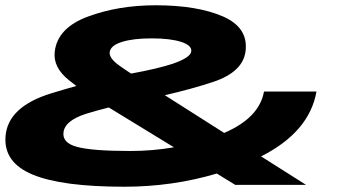

<svg xmlns="http://www.w3.org/2000/svg" viewBox="-27 -701 1285 728"><path d="M444 7Q207.5 7 96.8 -39Q-14 -85 -6 -184.5Q3 -296.5 167 -347Q217.5 -362.5 262.5 -375Q249 -385 235.5 -396Q173.5 -445 180.5 -505Q191 -595.5 306.5 -638.2Q422 -681 563 -681Q720.5 -681 818 -638.8Q915.5 -596.5 904 -506.5Q894 -428 781.5 -390.5Q698.5 -363 598 -340L823 -197Q956.5 -254.5 974 -354H1173Q1146 -200.5 963 -108L1133.5 0H865L795 -43Q627 7 444 7ZM632.5 -142.5 385.5 -293.5Q332 -280 296 -268.5Q220 -243 214 -201Q207.5 -159.5 265.2 -144Q323 -128.5 467 -128.5Q552 -128.5 632.5 -142.5ZM470 -422Q571.5 -440.5 628.5 -459.5Q694.5 -482.5 698 -505Q702 -528.5 660.5 -542Q619 -555.5 548 -555.5Q478.5 -555.5 435.8 -542.2Q393 -529 389 -504Q385.5 -481 424.5 -453Q444 -439 470 -422Z"/></svg>

Font: Anybody UltraExpanded Regular
Style: Bold Italic
Weight: 700
Width: 9
Italic angle: -10°
Designer: Tyler Finck
Foundry: Etcetera Type Company
Version: Version 1.010; ttfautohint (v1.8.3) -l 8 -r 50 -G 200 -x 14 